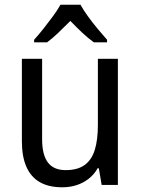

<svg xmlns="http://www.w3.org/2000/svg" viewBox="-20 -786 599 816"><path d="M481 -536V0H412L400 -71H395Q380 -44 356.5 -26Q333 -8 305 1Q277 10 245 10Q187 10 149 -12Q111 -34 92 -77.5Q73 -121 73 -186V-536H159V-195Q159 -128 183.5 -95.5Q208 -63 259 -63Q310 -63 340 -85Q370 -107 383 -149.5Q396 -192 396 -255V-536ZM322 -766Q334 -744 353.5 -717Q373 -690 395 -663.5Q417 -637 435 -617V-606H379Q355 -623 329.5 -647Q304 -671 279 -697Q253 -671 228 -647Q203 -623 180 -606H125V-617Q144 -638 165 -664.5Q186 -691 205.5 -717.5Q225 -744 237 -766Z"/></svg>

Font: Noto Sans Hebrew SemiCondensed
Style: Regular
Weight: 400
Width: 4
Designer: Monotype Design Team
Foundry: Monotype Imaging Inc.
Version: Version 2.003